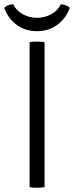

<svg xmlns="http://www.w3.org/2000/svg" viewBox="-35 -882 349 905"><path d="M104.5 -683Q117.5 -686 138.5 -686Q160.5 -686 175 -683V0Q160.5 3 138.5 3Q117.5 3 104.5 0ZM294 -845.5Q276.5 -795.5 235.2 -765.2Q194 -735 139.5 -735Q84 -735 43.2 -765.2Q2.5 -795.5 -15 -845.5Q-7 -853.5 4.8 -857.5Q16.5 -861.5 27.5 -862Q41 -832 72.5 -815Q104 -798 139.5 -798Q175 -798 206.5 -815Q238 -832 251.5 -862Q262.5 -861.5 274.2 -857.5Q286 -853.5 294 -845.5Z"/></svg>

Font: Signika Negative SC Light
Style: Regular
Weight: 300
Designer: Anna Giedryś
Foundry: Anna Giedryś
Version: Version 2.000; ttfautohint (v1.8.3) -l 8 -r 50 -G 200 -x 9 -